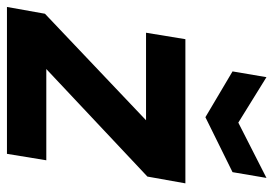

<svg xmlns="http://www.w3.org/2000/svg" viewBox="-150 -666 805 566"><g transform="rotate(90 253.0 -382.5)"><path d="M-10 0 10 -112 324 -410H66L85 -526H510L490 -414L173 -116H442L423 0ZM494 -765 477 -665 315 -585 180 -665 197 -765 331 -682Z"/></g></svg>

Font: DM Sans 9pt ExtraBold
Style: Italic
Weight: 800
Italic angle: -10°
Version: Version 4.004;gftools[0.9.30]